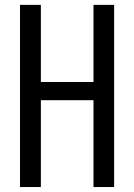

<svg xmlns="http://www.w3.org/2000/svg" viewBox="-20 -753 540 773"><path d="M60.5 0V-733.4H144.5V-422.9H356.4V-733.4H439.5V0H356.4V-349.6H144.5V0Z"/></svg>

Font: Gen Shin Gothic Monospace Normal
Style: Regular
Weight: 350
Designer: [Source Han Sans]
Ryoko NISHIZUKA  (kana & ideographs); Paul D. Hunt (Latin, Greek & Cyrillic); Wenlong ZHANG  (bopomofo
Version: Version 1.002.20150607